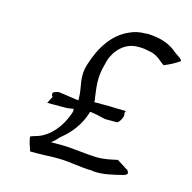

<svg xmlns="http://www.w3.org/2000/svg" viewBox="-91 -682 776 777"><g transform="rotate(15 296.5 -293.5)"><path d="M125 -262C122 -253 125 -248 129 -245L114 -216H195L224 -220V-208L221 -199C202 -144 164 -96 116 -78C103 -73 90 -71 82 -66C85 -45 91 -28 98 -8H124C145 -8 170 -9 191 -10H220C271 -9 312 2 361 2L362 3C405 8 452 -5 488 -14C494 -15 501 -20 503 -23C503 -30 499 -37 495 -39H494L450 -67C426 -62 396 -54 361 -55C320 -56 255 -66 218 -66H170L182 -76C189 -81 195 -91 203 -97L218 -110C247 -136 275 -174 289 -219L291 -226C315 -223 333 -219 357 -213H408C421 -221 432 -247 427 -254L426 -257L430 -266L385 -267C370 -268 354 -268 339 -268H297V-281L296 -282C291 -324 281 -367 299 -427L303 -443C317 -489 357 -530 408 -530H422C439 -530 454 -525 467 -523H468C498 -515 513 -495 529 -485C550 -493 572 -504 593 -519C593 -527 578 -535 562 -546V-547H561C536 -569 502 -586 450 -590H441L442 -591C439 -592 432 -590 425 -590C399 -590 379 -585 358 -575C297 -548 255 -488 230 -407C212 -349 233 -316 233 -268V-258L150 -270C142 -270 132 -266 125 -262ZM124 -8ZM450 -590 451 -591Z"/></g></svg>

Font: SolarCharger
Style: 352
Weight: 300
Designer: Mew Too
Foundry: Cannot Into Space Fonts/KineticPlasma Fonts
Version: Version 1.100